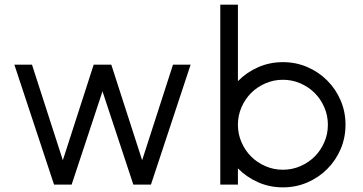

<svg xmlns="http://www.w3.org/2000/svg" viewBox="-20 -796 1566 828"><path d="M593 -105 726 -517H802L631 0H555L422 -402L289 0H213L42 -517H118L251 -105L384 -517H460Z M1006 -776V-446Q1043 -484 1093 -506Q1143 -528 1200 -528Q1256 -528 1305 -507Q1354 -486 1391 -449Q1428 -412 1449 -363Q1470 -314 1470 -258Q1470 -202 1449 -153Q1428 -104 1391 -67Q1354 -30 1305 -9Q1256 12 1200 12Q1143 12 1093 -10Q1043 -32 1006 -70V0H930V-776ZM1200 -452Q1160 -452 1124.5 -436.5Q1089 -421 1063 -395Q1037 -369 1021.5 -333.5Q1006 -298 1006 -258Q1006 -218 1021.5 -182.5Q1037 -147 1063 -121Q1089 -95 1124.5 -79.5Q1160 -64 1200 -64Q1240 -64 1275.5 -79.5Q1311 -95 1337 -121Q1363 -147 1378.5 -182.5Q1394 -218 1394 -258Q1394 -298 1378.5 -333.5Q1363 -369 1337 -395Q1311 -421 1275.5 -436.5Q1240 -452 1200 -452Z"/></svg>

Font: Afrihost Sans
Style: Regular
Weight: 400
Designer: Afrihost SP Pty Ltd
Version: Version 1.000